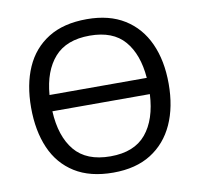

<svg xmlns="http://www.w3.org/2000/svg" viewBox="-81 -810 944 906"><g transform="rotate(-10 391.0 -357.5)"><path d="M720 -358Q720 -247 682.5 -164.5Q645 -82 572 -36Q499 10 391 10Q280 10 206.5 -36Q133 -82 97 -165Q61 -248 61 -359Q61 -469 97 -551Q133 -633 206.5 -679Q280 -725 392 -725Q499 -725 572 -679.5Q645 -634 682.5 -551.5Q720 -469 720 -358ZM392 -646Q280 -646 223 -581.5Q166 -517 157 -403H623Q614 -517 558.5 -581.5Q503 -646 392 -646ZM391 -68Q505 -68 561.5 -136Q618 -204 624 -325H157Q163 -204 219.5 -136Q276 -68 391 -68Z"/></g></svg>

Font: Noto Sans Historical
Style: Regular
Weight: 400
Designer: Monotype Design Team
Foundry: Monotype Imaging Inc.
Version: Version 2.013; ttfautohint (v1.8.4.7-5d5b)